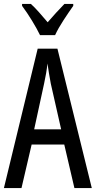

<svg xmlns="http://www.w3.org/2000/svg" viewBox="-20 -963 490 983"><path d="M361 0 309 -223H142L90 0H0L173 -714H274L450 0ZM240 -535Q235 -563 230.5 -589Q226 -615 223 -638Q218 -590 206 -536L155 -301H293ZM185 -783Q169 -816 144 -857Q119 -898 93 -933V-943H138Q157 -926 179.5 -900.5Q202 -875 224 -849Q250 -879 267.5 -898Q285 -917 310 -943H355V-933Q333 -902 305.5 -860Q278 -818 262 -783Z"/></svg>

Font: Noto Sans Bengali UI ExtraCondensed
Style: Regular
Weight: 400
Width: 2
Designer: Jelle Bosma - Monotype Design Team
Foundry: Monotype Imaging Inc.
Version: Version 2.003; ttfautohint (v1.8.4.7-5d5b)